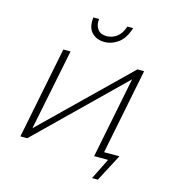

<svg xmlns="http://www.w3.org/2000/svg" viewBox="-123 -832 942 1051"><g transform="rotate(15 348.0 -306.5)"><path d="M162 -520H203L110 -60L582 -520H620L516 0H476L568 -460L97 0H58ZM367 -618Q328 -618 301 -641.5Q274 -665 274 -711L275 -732H308L307 -717Q307 -691 322.5 -671.5Q338 -652 372 -652Q402 -652 428.5 -671.2Q455 -690.5 468 -732H501Q482.5 -671.5 445.8 -644.8Q409 -618 367 -618ZM496 119 555 0H476L483 -35H610L529 119Z"/></g></svg>

Font: Argentum Sans ExtraLight
Style: Italic
Weight: 200
Italic angle: -11°
Designer: Julieta Ulanovsky (font), Cristiano Sobral (main changes and remaster)
Foundry: Julieta Ulanovsky (font), Cristiano Sobral (main changes and remaster)
Version: Version 2.007;June 15, 2022;FontCreator 14.0.0.2814 64-bit; 